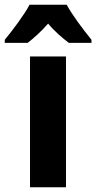

<svg xmlns="http://www.w3.org/2000/svg" viewBox="-65 -837 404 806"><path d="M215 -817H59C39 -778 -14 -707 -45 -670V-657H51C74 -675 106 -702 137 -738C166 -703 199 -676 224 -657H319V-670C281 -717 239 -773 215 -817ZM212 -51V-600H61V-51Z"/></svg>

Font: Noto Sans Tamil UI Condensed ExtraBold
Style: Regular
Weight: 800
Width: 3
Designer: Jelle Bosma - Monotype Design Team
Foundry: Monotype Imaging Inc.
Version: Version 2.004